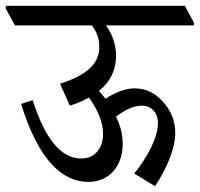

<svg xmlns="http://www.w3.org/2000/svg" viewBox="-57 -643 692 665"><path d="M249 -13C320 -13 368 -66 368 -145C368 -176 360 -208 345 -239C374 -261 403 -277 434 -277C470 -277 490 -250 490 -218C490 -167 456 -102 408 -42L480 2C522 -62 550 -129 550 -183C550 -225 534 -262 507 -291C481 -320 450 -337 409 -337C377 -337 342 -323 308 -301C301 -310 294 -319 286 -328C326 -361 345 -402 345 -450C345 -489 331 -527 310 -555H615V-564L583 -623H-37V-613L-5 -555H261C279 -532 287 -508 287 -480C287 -418 236 -380 151 -353L185 -277C210 -285 232 -294 251 -305C281 -264 300 -220 300 -179C300 -134 275 -94 225 -94C151 -94 98 -167 56 -296L16 -283C78 -83 162 -13 249 -13Z"/></svg>

Font: Noto Serif Devanagari Condensed
Style: Regular
Weight: 400
Width: 3
Designer: Universal Thirst, Indian Type Foundry and the Monotype Design Team
Foundry: Monotype Imaging Inc.
Version: Version 2.004